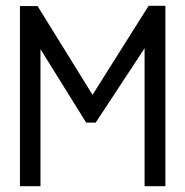

<svg xmlns="http://www.w3.org/2000/svg" viewBox="-20 -644 640 664"><path d="M49 0V-623H110L300 -316L494 -624H552V0H480V-477L311 -220H278L120 -474V0Z"/></svg>

Font: Inconsolata Expanded
Style: Regular
Weight: 400
Width: 7
Monospace: yes
Designer: Raph Levien, Cyreal, Brenton Simpson
Foundry: Raph Levien, Cyreal, Google
Version: Version 3.000; ttfautohint (v1.8.2.53-6de2)